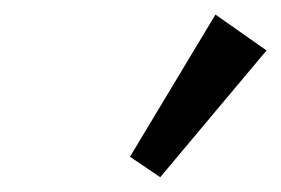

<svg xmlns="http://www.w3.org/2000/svg" viewBox="-20 -718 382 261"><path d="M197.8 -477.1 156.7 -504.9 272.9 -698.2 342.3 -649.4Z"/></svg>

Font: Elstob 18pt
Style: Bold Italic
Weight: 700
Italic angle: -20°
Designer: Peter S. Baker
Version: Version 1.015